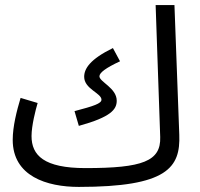

<svg xmlns="http://www.w3.org/2000/svg" viewBox="-20 -714 786 755"><path d="M290 21C638 21 690 -55 685 -184L666 -694H592L610 -175C613 -80 541 -53 316 -53C153 -53 104 -103 104 -179C104 -220 120 -282 128 -309L61 -329C46 -279 30 -217 30 -164C30 -21 164 21 290 21ZM290 -219C417 -254 439 -284 439 -318C439 -368 371 -392 371 -414C371 -428 396 -447 452 -473L424 -525C334 -481 311 -444 311 -412C311 -364 379 -348 379 -322C379 -307 349 -297 273 -277Z"/></svg>

Font: Noto Sans Arabic UI XCn
Style: Regular
Weight: 400
Width: 2
Designer: Monotype Design Team, Nadine Chahine and Nizar Qandah
Foundry: Monotype Imaging Inc.
Version: Version 2.010